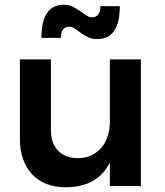

<svg xmlns="http://www.w3.org/2000/svg" viewBox="-20 -786 696 811"><path d="M273 -673Q237 -673 237 -626H155Q155 -766 250 -766Q271 -766 287.5 -757.5Q304 -749 318 -739.5Q332 -730 344 -721.5Q356 -713 368 -713Q404 -713 404 -760H486Q486 -621 391 -621Q368 -621 351.5 -629Q335 -637 321.5 -647Q308 -657 296.5 -665Q285 -673 273 -673ZM575 -535V0H444V-99Q416 -45 369 -20Q322 5 258 5Q167 5 115.5 -50Q64 -105 64 -200V-535H195V-238Q195 -181 225.5 -149.5Q256 -118 310 -118Q341 -118 366 -130Q391 -142 408.5 -162.5Q426 -183 435 -211Q444 -239 444 -271V-535Z"/></svg>

Font: QuotatisMedium
Style: Regular
Weight: 500
Designer: Julieta Ulanovsky
Foundry: Quotatis-Medium
Version: Version 4.000;PS 004.000;hotconv 1.0.88;makeotf.lib2.5.64775